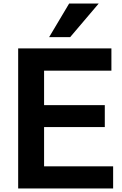

<svg xmlns="http://www.w3.org/2000/svg" viewBox="-20 -1058 685 1078"><path d="M82 0V-786.1H605.5V-661.1H227.5V-467.8H568.4V-344.7H227.5V-124H615.2V0ZM255.9 -849.6 368.2 -1038.1H534.2L374 -849.6Z"/></svg>

Font: Gothic A1 ExtraBold
Style: Regular
Weight: 800
Designer: HanYang I&C Co.,Ltd.
Foundry: HanYang I&C Co.,Ltd.
Version: Version 2.50